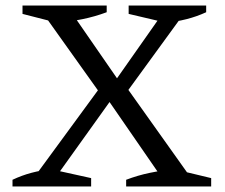

<svg xmlns="http://www.w3.org/2000/svg" viewBox="-20 -671 809 691"><path d="M103 -10V-33L350 -370H426L665 -34V-10H577L361 -323H388L164 -10ZM348 -324 137 -620V-641H227L413 -372H389L578 -641H641L642 -622L425 -324ZM434 0V-24Q476 -40 519.5 -49Q563 -58 607 -62L740 -30V0ZM25 0V-24Q59 -40 93 -49Q127 -58 163 -62L308 -30V0ZM364 -651V-627Q321 -611 276.5 -602Q232 -593 186 -589L61 -621V-651ZM722 -651V-627Q687 -611 651 -602Q615 -593 579 -589L443 -621V-651Z"/></svg>

Font: Piazzolla 24pt
Style: Regular
Weight: 400
Designer: Juan Pablo del Peral
Foundry: Huerta Tipografica
Version: Version 2.005